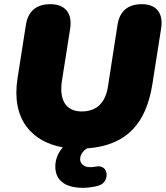

<svg xmlns="http://www.w3.org/2000/svg" viewBox="-20 -700 794 920"><path d="M378 200C400 200 432 196 454 189C508 172 502 86 441 98C426 101 418 101 411 101C385 101 364 86 364 63C364 46 373 26 397 11C591 -3 681 -113 710 -296L752 -563C764 -637 729 -680 660 -680C593 -680 553 -647 543 -580L497 -284C485 -205 440 -166 372 -166C293 -166 263 -224 277 -314L316 -562C328 -636 293 -680 221 -680C154 -680 114 -646 104 -580L64 -325C33 -127 134 -20 281 6C258 32 245 64 245 98C245 161 288 200 378 200Z"/></svg>

Font: SN Pro Black
Style: Italic
Weight: 900
Italic angle: -9°
Designer: Tobias Whetton
Foundry: Supernotes
Version: Version 1.001;Glyphs 3.2 (3249)